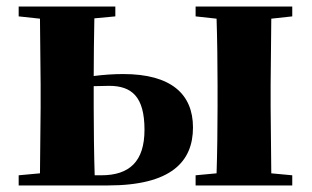

<svg xmlns="http://www.w3.org/2000/svg" viewBox="-20 -566 953 586"><path d="M37 0H309C503 0 569 -73 569 -177C569 -279 502 -340 356 -340C328 -340 297 -338 266 -334C266 -389 267 -460 268 -510L332 -516V-546H37V-516L102 -509L104 -308V-238L102 -37L37 -31ZM266 -303 313 -304C382 -304 421 -271 421 -170C421 -73 375 -31 289 -31H269C267 -89 266 -180 266 -238ZM577 -516 641 -509C643 -451 644 -364 644 -308V-238C644 -182 643 -95 641 -37L577 -31V0H872V-31L808 -37L806 -238V-308L808 -509L872 -516V-546H577Z"/></svg>

Font: GenKiMin2 TW H
Style: Regular
Weight: 900
Version: Version 2.100;PS 2.1;hotconv 16.6.51;makeotf.lib2.5.65220 DE